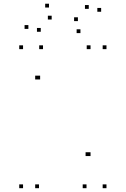

<svg xmlns="http://www.w3.org/2000/svg" viewBox="-20 -978 660 1008"><path d="M184.7 10V-10H164.7V10ZM184.7 -560.8V-580.8H164.7V-560.8ZM190.7 -560.8V-580.8H170.7V-560.8ZM434.2 10V-10H414.2V10ZM539 10V-10H519V10ZM539 -720V-740H519V-720ZM455.3 -720V-740H435.3V-720ZM455.3 -158.7V-178.7H435.3V-158.7ZM449.3 -158.7V-178.7H429.3V-158.7ZM205.8 -720V-740H185.8V-720ZM101 -720V-740H81V-720ZM101 10V-10H81V10ZM129 -826.3V-846.3H109V-826.3ZM194 -811.2V-831.2H174V-811.2ZM251.3 -875.5V-895.5H231.3V-875.5ZM402.3 -804.2V-824.2H382.3V-804.2ZM511 -916.3V-936.3H491V-916.3ZM446 -931.5V-951.5H426V-931.5ZM389 -867.2V-887.2H369V-867.2ZM237.2 -938.5V-958.5H217.2V-938.5Z"/></svg>

Font: Monaspace Argon Dots Var
Style: Regular
Weight: 400
Designer: Riley Cran and the Lettermatic Team
Version: Version 1.100 (Monaspace Argon Dots)